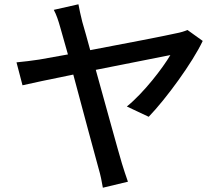

<svg xmlns="http://www.w3.org/2000/svg" viewBox="-20 -823 1040 896"><path d="M674 -278C756 -363 879 -532 926 -632L855 -683C841 -677 821 -671 804 -668C761 -658 566 -620 401 -589C387 -641 374 -687 364 -721C356 -753 350 -781 346 -803L231 -777C243 -755 252 -728 261 -696C268 -673 281 -627 297 -569C230 -557 180 -548 163 -545C126 -539 94 -536 57 -532L85 -425C119 -433 213 -453 322 -475C368 -304 424 -93 440 -37C449 -7 456 28 460 53L577 25C569 2 555 -39 549 -60C531 -120 476 -321 427 -497C586 -529 745 -560 775 -566C740 -506 651 -390 572 -326Z"/></svg>

Font: Genne Gothic Medium
Style: Regular
Weight: 500
Designer: Ryoko NISHIZUKA (kana & ideographs); Paul D. Hunt (Latin, Greek & Cyrillic); Wenlong ZHANG (bopomofo); Sandoll Communica
Foundry: Adobe Systems Incorporated
Version: Version 1.004;PS 1.004;hotconv 16.6.51;makeotf.lib2.5.65220